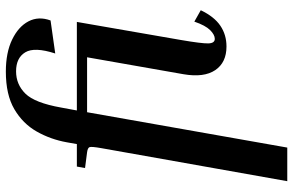

<svg xmlns="http://www.w3.org/2000/svg" viewBox="-193 -597 1003 657"><g transform="rotate(-90 308.5 -268.5)"><path d="M269 -561 259 -507H562L500 -150Q488 -80 488.5 -57.5Q489 -35 504 -35Q518 -35 534 -51Q550 -67 563 -105L602 -83Q580 -37 549 -16Q518 5 478 5Q423 5 397 -33.5Q371 -72 383 -142L441 -472H253L132 213H17L130 -423Q136 -457 133.5 -463.5Q131 -470 116 -472L62 -479L67 -507H144L150 -541Q160 -597 187 -644.5Q214 -692 263.5 -721Q313 -750 392 -750Q457 -750 501.5 -728.5Q546 -707 564 -672.5Q582 -638 567 -597L454 -581Q477 -652 458 -683.5Q439 -715 393 -715Q348 -715 316.5 -683Q285 -651 269 -561Z"/></g></svg>

Font: Inria Serif
Style: Bold Italic
Weight: 700
Italic angle: -10°
Designer: Black Foundry Team
Foundry: Black Foundry
Version: Version 1.000; ttfautohint (v1.8.3)